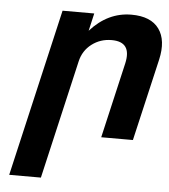

<svg xmlns="http://www.w3.org/2000/svg" viewBox="-53 -597 745 845"><g transform="rotate(5 319.5 -174.5)"><path d="M417 -430Q367 -430 329 -401Q291 -372 280 -324L159 200H19L190 -540H330L312 -462Q390 -549 494 -549Q580 -549 616 -499Q652 -449 632 -362L548 0H408L485 -333Q507 -430 417 -430Z"/></g></svg>

Font: Miedinger
Style: Bold-Italic
Weight: 700
Italic angle: -13°
Version: Version 001.000